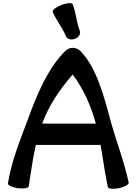

<svg xmlns="http://www.w3.org/2000/svg" viewBox="-20 -1171 883 1216"><path d="M314 -1096C336 -1042 375 -997 397 -943C404 -924 430 -915 454 -925C479 -934 493 -957 485 -977C464 -1031 462 -1090 440 -1144C436 -1155 404 -1153 369 -1140C335 -1126 310 -1107 314 -1096ZM162 9C177 -80 186 -164 207 -253H617C633 -164 644 -74 663 14C665 25 697 28 733 21C770 13 797 -3 795 -14C767 -149 715 -278 679 -411C637 -568 589 -747 489 -848C477 -860 460 -868 441 -868C422 -868 405 -860 393 -848C283 -738 213 -572 157 -416C107 -281 55 -160 30 -9C29 2 57 16 93 21C129 26 160 20 162 9ZM440 -699C510 -607 556 -500 587 -389V-388H247C288 -501 357 -603 440 -699Z"/></svg>

Font: Nupuram Expanded Bold
Style: Regular
Weight: 700
Width: 7
Designer: Santhosh Thottingal (santhosh.thottingal@gmail.com)
Foundry: SMC
Version: Version 1.000